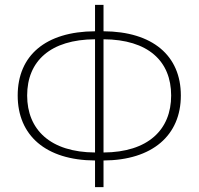

<svg xmlns="http://www.w3.org/2000/svg" viewBox="-20 -759 819 792"><path d="M407 -597C591 -596 686 -507 686 -365C686 -224 591 -131 407 -130ZM372 -130C188 -131 92 -224 92 -365C92 -507 188 -596 372 -597ZM407 -739H372V-630C168 -629 53 -530 53 -365C53 -201 168 -98 372 -97V13H407V-97C609 -98 726 -201 726 -365C726 -530 609 -629 407 -630Z"/></svg>

Font: Noto Sans CJK JP Thin
Style: Regular
Weight: 250
Designer: Ryoko NISHIZUKA (kana & ideographs); Paul D. Hunt (Latin, Greek & Cyrillic); Wenlong ZHANG (bopomofo); Sandoll Communica
Foundry: Adobe Systems Incorporated
Version: Version 1.004;PS 1.004;hotconv 1.0.82;makeotf.lib2.5.63406